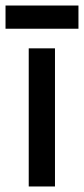

<svg xmlns="http://www.w3.org/2000/svg" viewBox="-32 -675 304 695"><path d="M72 -500H167V0H72ZM-12 -655H252V-571H-12Z"/></svg>

Font: Oak Sans Medium
Style: Regular
Weight: 500
Designer: Erik Kennedy, Walven
Foundry: Erik Kennedy, Walven
Version: Version 1.000